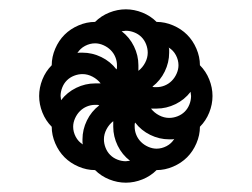

<svg xmlns="http://www.w3.org/2000/svg" viewBox="-20 -546 540 412"><path d="M250 -200Q252 -200 254 -200.5Q256 -201 259 -201Q242 -214 232.5 -233.5Q223 -253 223 -274V-286Q214 -279 208.5 -268.5Q203 -258 203 -247Q203 -238 206.5 -229Q210 -220 216.5 -213.5Q223 -207 232 -203.5Q241 -200 250 -200ZM230 -397Q231 -399 231 -401.5Q231 -404 231 -406Q231 -415 227.5 -423.5Q224 -432 217.5 -438.5Q211 -445 202 -449Q193 -453 184 -453Q173 -453 162.5 -447.5Q152 -442 146 -432Q148 -433 151 -433Q154 -433 157 -433Q178 -433 197.5 -423.5Q217 -414 230 -397ZM277 -394Q286 -401 291.5 -411.5Q297 -422 297 -433Q297 -442 293.5 -451Q290 -460 283.5 -466.5Q277 -473 268 -476.5Q259 -480 250 -480Q248 -480 246 -479.5Q244 -479 241 -479Q258 -466 267.5 -446.5Q277 -427 277 -406ZM343 -293Q352 -293 361 -296.5Q370 -300 376.5 -306.5Q383 -313 386.5 -322Q390 -331 390 -340Q390 -342 389.5 -344Q389 -346 389 -349Q376 -332 356.5 -322.5Q337 -313 316 -313H304Q311 -304 321.5 -298.5Q332 -293 343 -293ZM111 -331Q124 -348 143.5 -357.5Q163 -367 184 -367H196Q189 -376 178.5 -381.5Q168 -387 157 -387Q148 -387 139 -383.5Q130 -380 123.5 -373.5Q117 -367 113.5 -358Q110 -349 110 -340Q110 -338 110.5 -336Q111 -334 111 -331ZM158 -236Q157 -238 157 -241Q157 -244 157 -247Q157 -268 166.5 -287.5Q176 -307 193 -320Q191 -321 188.5 -321Q186 -321 184 -321Q175 -321 166.5 -317.5Q158 -314 151.5 -307.5Q145 -301 141 -292Q137 -283 137 -274Q137 -263 142.5 -252.5Q148 -242 158 -236ZM316 -227Q327 -227 337.5 -232.5Q348 -238 354 -248Q352 -247 349 -247Q346 -247 343 -247Q322 -247 302.5 -256.5Q283 -266 270 -283Q269 -281 269 -278.5Q269 -276 269 -274Q269 -265 272.5 -256.5Q276 -248 282.5 -241.5Q289 -235 298 -231Q307 -227 316 -227ZM316 -359Q325 -359 333.5 -362.5Q342 -366 348.5 -372.5Q355 -379 359 -388Q363 -397 363 -406Q363 -417 357.5 -427.5Q352 -438 342 -444Q343 -442 343 -439Q343 -436 343 -433Q343 -412 333.5 -392.5Q324 -373 307 -360Q309 -359 311.5 -359Q314 -359 316 -359ZM250 -154Q232 -154 214.5 -161Q197 -168 184 -181Q166 -181 148.5 -188.5Q131 -196 118.5 -208.5Q106 -221 98.5 -238.5Q91 -256 91 -274Q78 -287 71 -304.5Q64 -322 64 -340Q64 -358 71 -375.5Q78 -393 91 -406Q91 -424 98.5 -441.5Q106 -459 118.5 -471.5Q131 -484 148.5 -491.5Q166 -499 184 -499Q197 -512 214.5 -519Q232 -526 250 -526Q268 -526 285.5 -519Q303 -512 316 -499Q334 -499 351.5 -491.5Q369 -484 381.5 -471.5Q394 -459 401.5 -441.5Q409 -424 409 -406Q422 -393 429 -375.5Q436 -358 436 -340Q436 -322 429 -304.5Q422 -287 409 -274Q409 -256 401.5 -238.5Q394 -221 381.5 -208.5Q369 -196 351.5 -188.5Q334 -181 316 -181Q303 -168 285.5 -161Q268 -154 250 -154Z"/></svg>

Font: Iosevka Fixed
Style: Regular
Weight: 400
Monospace: yes
Designer: Belleve Invis
Foundry: Belleve Invis
Version: Version 33.2.4